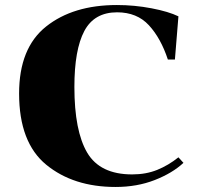

<svg xmlns="http://www.w3.org/2000/svg" viewBox="-20 -732 794 764"><path d="M690 -106 710 -84Q666 -43 595.5 -15.5Q525 12 440 12Q272 12 164 -76.5Q56 -165 56 -360Q56 -541 163.5 -626.5Q271 -712 445 -712Q515 -712 583 -699Q651 -686 690 -667L676 -495H648Q620 -580 572.5 -631.5Q525 -683 446 -683Q355 -683 315.5 -608.5Q276 -534 276 -386Q276 -211 327 -124.5Q378 -38 506 -38Q561 -38 605.5 -56Q650 -74 690 -106Z"/></svg>

Font: Chonburi
Style: Regular
Weight: 400
Designer: Thanarat Vachiruckul and Stawix Ruecha
Foundry: Cadson Demak & Katatrad
Version: Version 1.000